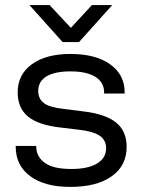

<svg xmlns="http://www.w3.org/2000/svg" viewBox="-20 -732 557 758"><path d="M42 -152.8V-155.8H123V-153.8Q123 -113.3 157.2 -88.9Q190.4 -64.9 262.2 -64.9Q326.2 -64.9 362.3 -85.9Q398.9 -107.4 398.9 -147Q398.9 -179.7 372.6 -196.8Q344.7 -214.4 288.1 -220.2L214.8 -229Q129.4 -239.3 89.8 -272.5Q49.8 -306.2 49.8 -367.2Q49.8 -438 106 -478.5Q162.1 -519 257.8 -519Q357.9 -519 415 -478Q472.2 -437 472.2 -367.2V-362.8H391.1V-366.2Q391.1 -407.2 356.4 -428.7Q321.8 -450.2 258.8 -450.2Q195.8 -450.2 163.1 -430.2Q130.9 -410.2 130.9 -373Q130.9 -341.8 153.8 -324.7Q176.8 -307.6 232.9 -301.8L311 -292Q396.5 -281.7 438.5 -248Q480 -214.4 480 -151.9Q480 -77.6 420.4 -35.6Q361.3 5.9 257.8 5.9Q156.2 5.9 99.1 -36.6Q42 -79.1 42 -152.8ZM96.2 -711.9H175.8L259.8 -622.1L342.8 -711.9H422.9L292 -565.9H227.1Z"/></svg>

Font: D-DIN Exp
Style: Regular
Weight: 400
Width: 7
Designer: Charles Nix
Foundry: Datto Inc.
Version: Version 1.00